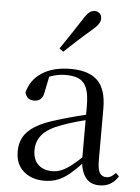

<svg xmlns="http://www.w3.org/2000/svg" viewBox="-57 -862 671 922"><g transform="rotate(5 278.5 -401.5)"><path d="M190 15Q130 15 91 -19Q52 -53 52 -115Q52 -154 69 -184.5Q86 -215 125.5 -239Q165 -263 231 -282Q273 -295 319 -307Q365 -319 405 -328V-303Q365 -293 324 -281.5Q283 -270 249 -257Q185 -234 158.5 -202Q132 -170 132 -128Q132 -82 157.5 -58Q183 -34 225 -34Q248 -34 270 -43Q292 -52 320 -74Q348 -96 386 -134L395 -87H371Q340 -54 312.5 -31Q285 -8 256 3.5Q227 15 190 15ZM457 14Q412 14 389.5 -16.5Q367 -47 364 -100V-103V-359Q364 -415 352 -445.5Q340 -476 315 -488Q290 -500 250 -500Q221 -500 192 -491.5Q163 -483 130 -465L173 -492L157 -413Q153 -386 140.5 -375Q128 -364 109 -364Q73 -364 65 -400Q80 -461 134 -496Q188 -531 272 -531Q359 -531 401.5 -489.5Q444 -448 444 -355V-108Q444 -61 455 -44.5Q466 -28 486 -28Q499 -28 509 -33.5Q519 -39 531 -52L547 -37Q531 -11 508.5 1.5Q486 14 457 14ZM209 -624Q234 -661 258.5 -697.5Q283 -734 308 -773Q323 -798 335.5 -808Q348 -818 363 -818Q376 -818 386 -809Q396 -800 396 -784Q396 -771 386.5 -757Q377 -743 353 -723Q321 -696 290 -667.5Q259 -639 228 -610Z"/></g></svg>

Font: Noto Serif SC ExtraLight
Style: Regular
Weight: 400
Version: Version 2.002-H1;hotconv 1.1.0;makeotfexe 2.6.0